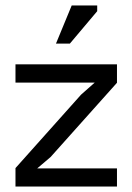

<svg xmlns="http://www.w3.org/2000/svg" viewBox="-20 -682 484 702"><path d="M36.6 0ZM36.6 -67.4 276.4 -335.9 326.2 -379.9H36.6V-446.8H407.7V-379.4L165 -107.9L116.2 -66.4H407.7V0H36.6ZM242.2 -662.1H335.4V-641.1L235.4 -522.5H184.6Z"/></svg>

Font: PT Astra Sans
Style: Regular
Weight: 400
Designer: A.Korolkova, I. Chaeva
Foundry: ParaType Ltd
Version: Version 1.001; ttfautohint (v1.6)